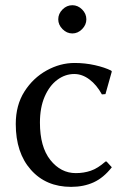

<svg xmlns="http://www.w3.org/2000/svg" viewBox="-20 -707 495 737"><path d="M265.1 -422.9Q230 -422.9 200 -400.6Q169.9 -378.4 151.6 -336.4Q133.3 -294.4 133.3 -236.3Q133.3 -143.1 173.3 -92.8Q213.4 -42.5 271 -42.5Q301.3 -42.5 328.1 -51.5Q355 -60.5 384.8 -86.9H389.2L409.2 -64.9Q377.4 -24.4 339.4 -7.1Q301.3 10.3 252.9 10.3Q156.7 10.3 98.6 -55.2Q40.5 -120.6 40.5 -231Q40.5 -303.2 73.7 -355.5Q106.9 -407.7 158.9 -436.5Q210.9 -465.3 266.1 -465.3Q306.6 -465.3 344.5 -456.8Q382.3 -448.2 406.7 -436L409.2 -432.6L384.8 -345.7L371.1 -344.7Q351.1 -381.3 323.2 -402.1Q295.4 -422.9 265.1 -422.9ZM203.6 -632.8Q203.6 -654.3 220 -670.7Q236.3 -687 257.8 -687Q278.8 -687 295.2 -670.7Q311.5 -654.3 311.5 -632.8Q311.5 -611.8 295.2 -595.2Q278.8 -578.6 257.8 -578.6Q236.3 -578.6 220 -595.2Q203.6 -611.8 203.6 -632.8Z"/></svg>

Font: Kurinto Seri
Style: Regular
Weight: 400
Designer: Kurinto was developed by Clint Goss from a range of fonts that are compatible with the SIL Open Font License Version 1.1
Foundry: Clinton F. Goss
Version: Version 2.196; July 25, 2020